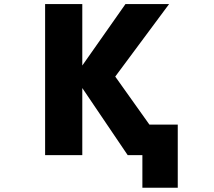

<svg xmlns="http://www.w3.org/2000/svg" viewBox="-20 -752 1040 933"><path d="M379.9 -324.2V2H199.2V-732.4H379.9V-433.6L589.8 -732.4H801.8L540 -379.9L706.1 -146.5H843.8V160.2H671.9V2H600.6Z"/></svg>

Font: Gen Shin Gothic Monospace Heavy
Style: Bold
Weight: 800
Designer: [Source Han Sans]
Ryoko NISHIZUKA  (kana & ideographs); Paul D. Hunt (Latin, Greek & Cyrillic); Wenlong ZHANG  (bopomofo
Version: Version 1.002.20150607